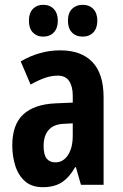

<svg xmlns="http://www.w3.org/2000/svg" viewBox="-20 -818 509 797"><path d="M230 -609Q317 -609 363.5 -560.5Q410 -512 410 -414V-51H316L295 -124H292Q268 -82 237 -61.5Q206 -41 158 -41Q112 -41 84 -65.5Q56 -90 43.5 -130Q31 -170 31 -214Q31 -301 76.5 -343Q122 -385 210 -389L282 -392V-421Q282 -459 267 -481.5Q252 -504 220 -504Q194 -504 167.5 -495Q141 -486 107 -467L66 -563Q144 -609 230 -609ZM244 -304Q202 -302 181.5 -278Q161 -254 161 -212Q161 -176 173.5 -160Q186 -144 210 -144Q242 -144 262 -174Q282 -204 282 -255V-306ZM100 -732Q100 -764 116.5 -781Q133 -798 159 -798Q187 -798 203.5 -780.5Q220 -763 220 -732Q220 -701 203.5 -683.5Q187 -666 159 -666Q133 -666 116.5 -683Q100 -700 100 -732ZM262 -732Q262 -764 279 -781Q296 -798 323 -798Q351 -798 367.5 -780.5Q384 -763 384 -732Q384 -701 367.5 -683.5Q351 -666 323 -666Q295 -666 278.5 -683.5Q262 -701 262 -732Z"/></svg>

Font: Noto Sans Tamil UI ExtraCondensed
Style: Bold
Weight: 700
Width: 2
Designer: Jelle Bosma - Monotype Design Team
Foundry: Monotype Imaging Inc.
Version: Version 2.004; ttfautohint (v1.8.4.7-5d5b)